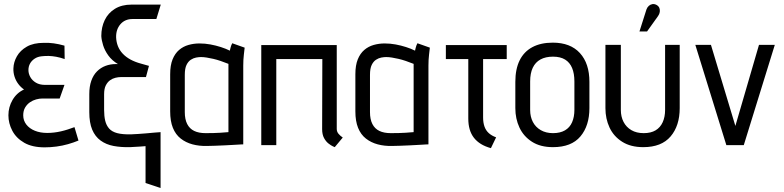

<svg xmlns="http://www.w3.org/2000/svg" viewBox="-20 -725 3915 959"><path d="M303 -430 302 -497Q274 -505 248.5 -508.5Q223 -512 199 -511Q147 -511 114 -492Q81 -473 64.5 -444Q48 -415 47 -384Q46 -363 52.5 -342.5Q59 -322 71.5 -305.5Q84 -289 100 -278Q63 -261 42.5 -225.5Q22 -190 22 -149Q22 -109 41.5 -72Q61 -35 101 -12Q141 11 203 11Q232 11 262 7Q292 3 320 -5Q348 -13 372 -23L352 -90Q336 -84 319 -78.5Q302 -73 284.5 -69Q267 -65 249.5 -63Q232 -61 216 -61Q181 -61 154 -72Q127 -83 111.5 -103Q96 -123 96 -149Q96 -172 105.5 -188Q115 -204 129.5 -214Q144 -224 160.5 -228.5Q177 -233 192 -233H278L302 -301H205Q178 -301 159.5 -312Q141 -323 131.5 -340Q122 -357 122 -375Q122 -393 130 -407.5Q138 -422 153 -432Q168 -442 189 -444Q207 -446 224 -445.5Q241 -445 260.5 -441.5Q280 -438 303 -430Z M761 -630 783 -702H637Q588 -702 554 -681Q520 -660 503 -624.5Q486 -589 486 -545Q487 -525 495 -499Q503 -473 521 -448Q539 -423 569 -405H558Q531 -405 507 -396Q483 -387 464.5 -368.5Q446 -350 436 -321.5Q426 -293 426 -255V-165Q426 -112 440.5 -77.5Q455 -43 482.5 -23Q510 -3 547 4Q584 11 629 10Q642 9 655 8.5Q668 8 681 7Q694 6 707 5V189L782 214V-65Q768 -64 749.5 -62.5Q731 -61 711 -59Q691 -57 671.5 -56Q652 -55 635 -54Q592 -53 565.5 -60Q539 -67 525 -83Q511 -99 505.5 -122Q500 -145 500 -176V-254Q500 -282 508.5 -298.5Q517 -315 529.5 -324Q542 -333 556.5 -336.5Q571 -340 583 -340H709L724 -396L685 -407Q655 -415 632 -427.5Q609 -440 593 -457Q577 -474 569 -494.5Q561 -515 560 -538Q559 -578 581.5 -604Q604 -630 642 -630Z M1202 -487 1140 -509Q1134 -498 1131 -485Q1128 -472 1128 -472Q1108 -482 1083 -490Q1058 -498 1031 -503Q1004 -508 976 -508Q948 -508 921.5 -500.5Q895 -493 874.5 -475.5Q854 -458 842 -428.5Q830 -399 830 -354V-169Q830 -120 843.5 -86.5Q857 -53 882.5 -33Q908 -13 941.5 -4Q975 5 1014 4Q1031 4 1054 3Q1077 2 1102 1Q1127 0 1148.5 -1.5Q1170 -3 1183 -3.5Q1196 -4 1195 -4V-397Q1195 -427 1198 -452Q1201 -477 1202 -487ZM903 -165V-351Q903 -383 911.5 -400.5Q920 -418 933 -426.5Q946 -435 959.5 -437.5Q973 -440 984 -440Q997 -440 1012.5 -437.5Q1028 -435 1045.5 -431Q1063 -427 1082 -420.5Q1101 -414 1121 -406V-65Q1117 -65 1107 -64Q1097 -63 1081.5 -62Q1066 -61 1047 -60.5Q1028 -60 1007 -60Q973 -60 950 -71Q927 -82 915 -105.5Q903 -129 903 -165Z M1662 -81V-500H1285V0H1360V-430H1590L1589 -80Q1589 -53 1598.5 -35.5Q1608 -18 1621 -8Q1634 2 1643 6Q1652 10 1652 10L1692 -38Q1680 -46 1671 -56.5Q1662 -67 1662 -81Z M2127 -487 2065 -509Q2059 -498 2056 -485Q2053 -472 2053 -472Q2033 -482 2008 -490Q1983 -498 1956 -503Q1929 -508 1901 -508Q1873 -508 1846.5 -500.5Q1820 -493 1799.5 -475.5Q1779 -458 1767 -428.5Q1755 -399 1755 -354V-169Q1755 -120 1768.5 -86.5Q1782 -53 1807.5 -33Q1833 -13 1866.5 -4Q1900 5 1939 4Q1956 4 1979 3Q2002 2 2027 1Q2052 0 2073.5 -1.5Q2095 -3 2108 -3.5Q2121 -4 2120 -4V-397Q2120 -427 2123 -452Q2126 -477 2127 -487ZM1828 -165V-351Q1828 -383 1836.5 -400.5Q1845 -418 1858 -426.5Q1871 -435 1884.5 -437.5Q1898 -440 1909 -440Q1922 -440 1937.5 -437.5Q1953 -435 1970.5 -431Q1988 -427 2007 -420.5Q2026 -414 2046 -406V-65Q2042 -65 2032 -64Q2022 -63 2006.5 -62Q1991 -61 1972 -60.5Q1953 -60 1932 -60Q1898 -60 1875 -71Q1852 -82 1840 -105.5Q1828 -129 1828 -165Z M2393 -138V-430H2511V-500H2207V-430H2319V-133Q2319 -103 2326 -79Q2333 -55 2347 -37Q2361 -19 2382 -6Q2403 7 2432 15L2458 -39Q2436 -47 2421.5 -60Q2407 -73 2400 -92.5Q2393 -112 2393 -138Z M2924 -185V-316Q2924 -408 2876.5 -460Q2829 -512 2741 -512Q2681 -512 2639 -489.5Q2597 -467 2575.5 -423.5Q2554 -380 2554 -316V-185Q2554 -132 2574.5 -88Q2595 -44 2637 -17Q2679 10 2742 10Q2834 10 2879 -43.5Q2924 -97 2924 -185ZM2849 -318V-176Q2849 -141 2837.5 -114.5Q2826 -88 2802 -74Q2778 -60 2742 -60Q2707 -60 2681 -75Q2655 -90 2641.5 -116Q2628 -142 2628 -176V-318Q2628 -359 2641 -386.5Q2654 -414 2679.5 -428Q2705 -442 2742 -442Q2779 -442 2802.5 -427.5Q2826 -413 2837.5 -385.5Q2849 -358 2849 -318Z M3375 -185V-501H3302V-176Q3302 -141 3290 -114.5Q3278 -88 3254.5 -74Q3231 -60 3195 -60Q3159 -60 3133.5 -75Q3108 -90 3094.5 -116Q3081 -142 3081 -176V-501H3004V-185Q3004 -132 3024.5 -88Q3045 -44 3087.5 -17Q3130 10 3193 10Q3284 10 3329.5 -43.5Q3375 -97 3375 -185ZM3267 -645Q3274 -655 3275.5 -665.5Q3277 -676 3273.5 -685Q3270 -694 3260 -700Q3249 -706 3239 -704.5Q3229 -703 3221 -696Q3213 -689 3209 -678L3174 -568H3212Z M3453 -501 3608 0H3695L3850 -501H3771L3653 -96L3531 -501Z"/></svg>

Font: Advent Pro Medium
Style: Regular
Weight: 500
Designer: VivaRado, Andreas Kalpakidis
Foundry: VivaRado, Andreas Kalpakidis
Version: Version 3.000